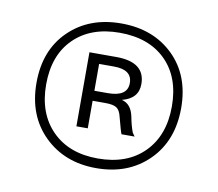

<svg xmlns="http://www.w3.org/2000/svg" viewBox="-56 -828 623 549"><g transform="rotate(10 255.5 -554.0)"><path d="M255 -344Q163 -344 104 -402Q45 -460 45 -555Q45 -650 103.5 -707Q162 -764 255 -764Q348 -764 406.5 -707Q465 -650 465 -555Q465 -460 406.5 -402Q348 -344 255 -344ZM73 -555Q73 -471 122 -421.5Q171 -372 255 -372Q340 -372 389 -421.5Q438 -471 438 -555Q438 -640 389 -688.5Q340 -737 255 -737Q171 -737 122 -688.5Q73 -640 73 -555ZM179 -452V-667H257Q341 -667 341 -603Q341 -561 294 -549Q322 -542 329 -506Q334 -480 341 -462L348 -452H310Q307 -458 296 -500Q292 -518 282.5 -525Q273 -532 249 -532H212V-452ZM212 -561H251Q308 -561 308 -600Q308 -639 255 -639H212Z"/></g></svg>

Font: Nacelle Light
Style: Regular
Weight: 300
Designer: Sora Sagano
Foundry: Sora Sagano
Version: Version 1.000;FEAKit 1.0